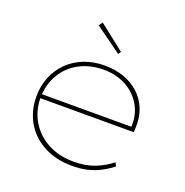

<svg xmlns="http://www.w3.org/2000/svg" viewBox="-133 -856 948 986"><g transform="rotate(20 341.5 -363.0)"><path d="M365 10Q278 10 211.5 -25Q145 -60 108.5 -122Q72 -184 72 -263Q72 -324 93 -373Q114 -422 151.5 -458Q189 -494 239.5 -513Q290 -532 349 -532Q405 -532 452.5 -515.5Q500 -499 535 -467.5Q570 -436 589 -391.5Q608 -347 606 -291L605 -261H84V-283H594L583 -270L584 -295Q584 -359 552.5 -408Q521 -457 468.5 -483.5Q416 -510 352 -510Q278 -510 220 -479.5Q162 -449 128.5 -393Q95 -337 94 -263Q95 -190 130 -133.5Q165 -77 225.5 -45Q286 -13 365 -13Q432 -13 481.5 -33Q531 -53 570 -84L579 -64Q549 -41 517.5 -24.5Q486 -8 449 1Q412 10 365 10ZM392 -611 248 -715 262 -736 402 -626Z"/></g></svg>

Font: Lexend Exa Thin
Style: Regular
Weight: 250
Designer: Bonnie Shaver-Troup, Thomas Jockin
Foundry: Lexend
Version: Version 1.007